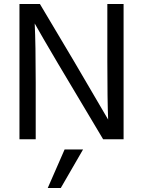

<svg xmlns="http://www.w3.org/2000/svg" viewBox="-20 -694 713 957"><path d="M283 243H218L302 51H394ZM158 0H77V-674H179L348 -390L519 -98Q515 -195 515 -389V-674H596V0H494Q214 -467 153 -577Q158 -473 158 -284Z"/></svg>

Font: Hind Jalandhar
Style: Regular
Weight: 400
Designer: Namrata Goyal
Foundry: Indian Type Foundry
Version: Version 0.702;PS 1.0;hotconv 1.0.81;makeotf.lib2.5.63406